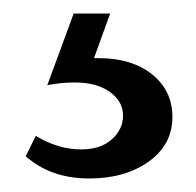

<svg xmlns="http://www.w3.org/2000/svg" viewBox="-20 -20 290 284"><path d="M235 153Q235 194 200 219Q165 244 112 244Q55 244 18 211L33 181Q66 201 100 201Q129 201 145.5 186Q162 171 162 151Q162 130 142.5 116Q123 102 91 102Q70 102 50 106L89 0H143L119 66H126Q175 66 205 90Q235 114 235 153Z"/></svg>

Font: Ysabeau Infant Medium
Style: Regular
Weight: 500
Designer: Christian Thalmann (Catharsis Fonts)
Version: Version 0.003